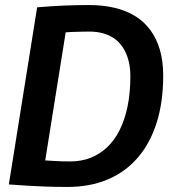

<svg xmlns="http://www.w3.org/2000/svg" viewBox="-20 -730 687 760"><path d="M247 10Q199 10 160 8.5Q121 7 86.5 5Q52 3 15 0L127 -701Q185 -706 234 -708Q283 -710 332 -710Q388 -710 434 -699Q480 -688 515.5 -666Q551 -644 575.5 -610.5Q600 -577 613 -532.5Q626 -488 626 -431Q626 -326 600 -244Q574 -162 525 -105.5Q476 -49 406 -19.5Q336 10 247 10ZM259 -91Q301 -91 337.5 -105Q374 -119 403.5 -146.5Q433 -174 453.5 -215Q474 -256 485 -309Q496 -362 496 -428Q496 -464 488 -493Q480 -522 465.5 -543.5Q451 -565 431 -578.5Q411 -592 386.5 -598.5Q362 -605 334 -605Q316 -605 299 -604.5Q282 -604 266.5 -603.5Q251 -603 240 -602L159 -95Q177 -94 192 -93Q207 -92 222.5 -91.5Q238 -91 259 -91Z"/></svg>

Font: Georama ExtraCondensed Thin SemiBold
Style: Italic
Weight: 600
Italic angle: -9°
Version: Version 1.001